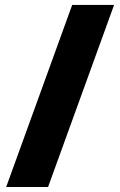

<svg xmlns="http://www.w3.org/2000/svg" viewBox="-20 -744 482 774"><path d="M439.9 -724.1 173.8 9.8H4.9L271 -724.1Z"/></svg>

Font: OpenSans-ExtraBold
Style: Regular
Weight: 800
Foundry: Ascender Corporation
Version: Version 1.10